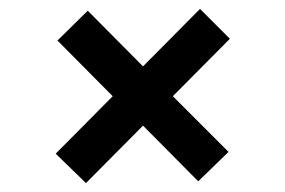

<svg xmlns="http://www.w3.org/2000/svg" viewBox="-20 -506 640 431"><path d="M173 -95 105 -161 233 -290 109 -415 177 -482 301 -357 429 -486 496 -419 368 -290 493 -165 425 -99 301 -224Z"/></svg>

Font: Rethink Sans SemiBold
Style: Regular
Weight: 600
Designer: The Rethink Sans project authors (Hans Thiessen). DM Sans designed by Colophon Foundry.
Foundry: Rethink Communications LLC
Version: Version 1.001